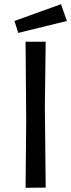

<svg xmlns="http://www.w3.org/2000/svg" viewBox="-20 -895 339 916"><path d="M67 -738 49 -795 271 -875 299 -795ZM102 1 105 -319 102 -696H198L194 -388L198 0Z"/></svg>

Font: Ruda Medium
Style: Regular
Weight: 500
Version: Version 2.001